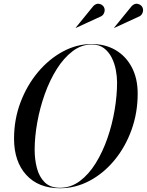

<svg xmlns="http://www.w3.org/2000/svg" viewBox="-20 -995 784 1025"><path d="M726 -908.5 590 -846 589 -847 683.5 -963Q699.5 -978.5 716 -974.2Q732.5 -970 739.5 -957.5Q746.5 -945 742.2 -930.2Q738 -915.5 726 -908.5ZM521 -908.5 385 -846 384 -847 478.5 -963Q494.5 -978.5 511 -974.2Q527.5 -970 534.5 -957.5Q541.5 -945 537.2 -930.2Q533 -915.5 521 -908.5ZM300 10Q185 10 120 -61.5Q55 -133 55 -255Q55 -357.5 89.5 -448.8Q124 -540 182.8 -610Q241.5 -680 315.8 -720Q390 -760 470 -760Q541.5 -760 596.8 -727.8Q652 -695.5 683.5 -636Q715 -576.5 715 -495Q715 -392.5 682 -301.2Q649 -210 591.2 -140Q533.5 -70 458.5 -30Q383.5 10 300 10ZM470 -757.5Q415 -757.5 367.8 -721.8Q320.5 -686 283 -626.2Q245.5 -566.5 219.2 -493Q193 -419.5 179 -342Q165 -264.5 165 -195Q165 -144 177 -97.8Q189 -51.5 218.5 -22Q248 7.5 300 7.5Q358 7.5 406 -28.2Q454 -64 491 -123.8Q528 -183.5 553.5 -257Q579 -330.5 592 -408Q605 -485.5 605 -555Q605 -585.5 598.5 -620.8Q592 -656 576.5 -687Q561 -718 535 -737.8Q509 -757.5 470 -757.5Z"/></svg>

Font: Bodoni* 72pt
Style: Italic
Weight: 400
Italic angle: -13°
Version: Version 2.3